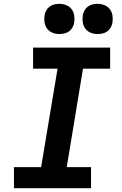

<svg xmlns="http://www.w3.org/2000/svg" viewBox="-20 -984 640 1004"><path d="M53 0V-110H195L281 -625H153V-735H556V-625H414L329 -110H456V0ZM490 -806Q471 -806 454 -813Q437 -820 426.5 -834Q416 -848 413 -866.5Q410 -885 413 -904Q415 -917 422 -929.5Q429 -942 440 -950Q451 -958 464 -961Q477 -964 490 -964Q509 -964 526.5 -957Q544 -950 554.5 -936Q565 -922 568 -903.5Q571 -885 568 -866Q566 -853 559 -840.5Q552 -828 541 -820Q530 -812 516.5 -809Q503 -806 490 -806ZM290 -806Q271 -806 254 -813Q237 -820 226.5 -834Q216 -848 213 -866.5Q210 -885 213 -904Q215 -917 222 -929.5Q229 -942 240 -950Q251 -958 264 -961Q277 -964 290 -964Q309 -964 326.5 -957Q344 -950 354.5 -936Q365 -922 368 -903.5Q371 -885 368 -866Q366 -853 359 -840.5Q352 -828 341 -820Q330 -812 316.5 -809Q303 -806 290 -806Z"/></svg>

Font: Iosevka Curly XBdEx
Style: Italic
Weight: 800
Width: 7
Italic angle: -9°
Monospace: yes
Designer: Belleve Invis
Foundry: Belleve Invis
Version: Version 11.1.0; ttfautohint (v1.8.3)